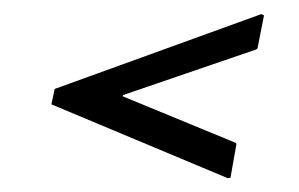

<svg xmlns="http://www.w3.org/2000/svg" viewBox="-20 -496 423 272"><path d="M306.5 -244.2 315 -292 314.2 -293.5 154 -359.5V-361.2L343.2 -426L344.8 -427.5L354 -474.2L350.2 -476L57.5 -370L52.8 -348.2L302.8 -243.5Z"/></svg>

Font: Emberly Black
Style: Italic
Weight: 900
Italic angle: -12°
Designer: Rajesh Rajput
Foundry: Rajesh Rajput
Version: Version 1.000